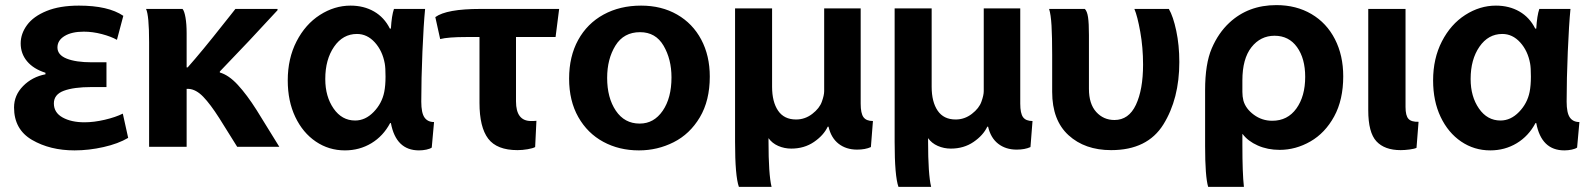

<svg xmlns="http://www.w3.org/2000/svg" viewBox="-20 -532 6224 752"><path d="M158 -247Q111 -262 86 -292Q61 -322 61 -362Q61 -400 86 -434Q111 -468 162.5 -489Q214 -510 289 -510Q404 -510 463 -470L438 -376Q415 -389 379 -398.5Q343 -408 308 -408Q261 -408 233 -391Q205 -374 205 -346Q205 -317 241 -302.5Q277 -288 340 -288H397V-191H338Q269 -191 230 -176.5Q191 -162 191 -127Q191 -91 225 -72Q259 -53 311 -53Q348 -53 390.5 -63Q433 -73 461 -87L482 8Q443 31 385.5 44Q328 57 272 57Q176 57 105.5 16Q35 -25 35 -111Q35 -159 70.5 -195Q106 -231 158 -241Z M841 -248Q876 -238 911.5 -199.5Q947 -161 985 -101L1074 43H909L839 -69Q804 -124 776 -153Q748 -182 719 -184H711V43H564V-367Q564 -472 552 -497H695Q702 -489 706.5 -463.5Q711 -438 711 -402V-268H715Q771 -331 856 -439Q870 -457 881.5 -471Q893 -485 902 -497H1067V-492Q957 -372 841 -252Z M1645 -497Q1639 -436 1634.5 -329.5Q1630 -223 1630 -134Q1630 -90 1642.5 -72Q1655 -54 1680 -54L1671 46Q1664 51 1650 54Q1636 57 1621 57Q1531 57 1511 -50H1508Q1481 1 1434.5 29Q1388 57 1331 57Q1268 57 1217 22.5Q1166 -12 1136.5 -74Q1107 -136 1107 -217Q1107 -303 1141.5 -370Q1176 -437 1233 -473.5Q1290 -510 1353 -510Q1405 -510 1445 -487Q1485 -464 1507 -420H1511Q1514 -471 1523 -497ZM1254 -222Q1254 -154 1286.5 -107Q1319 -60 1371 -60Q1411 -60 1443.5 -93.5Q1476 -127 1485 -172Q1490 -197 1490 -232Q1490 -267 1487 -283Q1478 -333 1448 -366Q1418 -399 1378 -399Q1323 -399 1288.5 -349Q1254 -299 1254 -223Z M2076 44Q2067 49 2046.5 52.5Q2026 56 2007 56Q1926 56 1892 11Q1858 -34 1858 -129V-387H1808Q1735 -387 1704 -379L1685 -465Q1729 -497 1861 -497H2170L2156 -387H2001V-135Q2001 -58 2060 -58Q2078 -58 2081 -59Z M2482 57Q2405 57 2343 23.5Q2281 -10 2245 -73.5Q2209 -137 2209 -224Q2209 -311 2244.5 -375.5Q2280 -440 2344 -475Q2408 -510 2491 -510Q2571 -510 2632 -475Q2693 -440 2726.5 -377Q2760 -314 2760 -232Q2760 -138 2721 -72.5Q2682 -7 2618.5 25Q2555 57 2483 57ZM2486 -48Q2541 -48 2575.5 -98Q2610 -148 2610 -229Q2610 -300 2579 -353Q2548 -406 2487 -406Q2423 -406 2390.5 -353.5Q2358 -301 2358 -227Q2358 -149 2392 -98.5Q2426 -48 2485 -48Z M3222 -36Q3206 -2 3168 24Q3130 50 3079 50Q3052 50 3028 39.5Q3004 29 2990 9V22Q2990 151 3002 200H2874Q2859 158 2859 24V-499H3004V-192Q3004 -133 3027.5 -98.5Q3051 -64 3098 -64Q3133 -64 3161.5 -86Q3190 -108 3199 -134Q3208 -159 3208 -175V-499H3351V-126Q3351 -88 3362 -73Q3373 -58 3399 -58L3391 44Q3369 54 3337 54Q3294 54 3264.5 31Q3235 8 3225 -36Z M3847 -36Q3831 -2 3793 24Q3755 50 3704 50Q3677 50 3653 39.5Q3629 29 3615 9V22Q3615 151 3627 200H3499Q3484 158 3484 24V-499H3629V-192Q3629 -133 3652.5 -98.5Q3676 -64 3723 -64Q3758 -64 3786.5 -86Q3815 -108 3824 -134Q3833 -159 3833 -175V-499H3976V-126Q3976 -88 3987 -73Q3998 -58 4024 -58L4016 44Q3994 54 3962 54Q3919 54 3889.5 31Q3860 8 3850 -36Z M4558 -497Q4575 -468 4587 -411.5Q4599 -355 4599 -289Q4599 -145 4536.5 -44.5Q4474 56 4332 56Q4229 56 4165 -2.5Q4101 -61 4101 -172V-317Q4101 -388 4098.5 -431.5Q4096 -475 4089 -497H4229Q4238 -488 4241.5 -464.5Q4245 -441 4245 -395V-184Q4245 -125 4273.5 -93.5Q4302 -62 4345 -62Q4401 -62 4429 -121.5Q4457 -181 4457 -279Q4457 -346 4446 -407.5Q4435 -469 4423 -497Z M4846 36Q4846 147 4852 200H4712Q4700 160 4700 40V-179Q4700 -282 4726 -342.5Q4752 -403 4795 -443Q4869 -512 4979 -512Q5057 -512 5116.5 -477Q5176 -442 5208.5 -378.5Q5241 -315 5241 -233Q5241 -141 5205.5 -76Q5170 -11 5112.5 22Q5055 55 4992 55Q4945 55 4906.5 38Q4868 21 4847 -7H4846ZM4846 -172Q4846 -154 4850 -138Q4859 -106 4891 -82.5Q4923 -59 4963 -59Q5023 -59 5057.5 -107Q5092 -155 5092 -231Q5092 -303 5060 -347.5Q5028 -392 4972 -392Q4917 -392 4881.5 -347Q4846 -302 4846 -217Z M5485 -113Q5485 -79 5496.5 -66.5Q5508 -54 5536 -55L5528 47Q5520 51 5501 53.5Q5482 56 5466 56Q5403 56 5371 21.5Q5339 -13 5339 -100V-497H5485Z M6131 -497Q6125 -436 6120.5 -329.5Q6116 -223 6116 -134Q6116 -90 6128.5 -72Q6141 -54 6166 -54L6157 46Q6150 51 6136 54Q6122 57 6107 57Q6017 57 5997 -50H5994Q5967 1 5920.5 29Q5874 57 5817 57Q5754 57 5703 22.5Q5652 -12 5622.5 -74Q5593 -136 5593 -217Q5593 -303 5627.5 -370Q5662 -437 5719 -473.5Q5776 -510 5839 -510Q5891 -510 5931 -487Q5971 -464 5993 -420H5997Q6000 -471 6009 -497ZM5740 -222Q5740 -154 5772.5 -107Q5805 -60 5857 -60Q5897 -60 5929.5 -93.5Q5962 -127 5971 -172Q5976 -197 5976 -232Q5976 -267 5973 -283Q5964 -333 5934 -366Q5904 -399 5864 -399Q5809 -399 5774.5 -349Q5740 -299 5740 -223Z"/></svg>

Font: LINE Seed Sans KR Bold
Style: Regular
Weight: 700
Designer: LINE BX Design & Sandoll Inc & Dalton Maag Ltd
Foundry: Sandoll Inc.
Version: Version 1.000